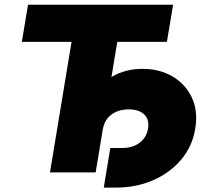

<svg xmlns="http://www.w3.org/2000/svg" viewBox="-20 -748 909 833"><path d="M74.7 -566.4 101.6 -727.5H731L704.1 -566.4H488.8L395 0H196.8L290.5 -566.4ZM430.2 65.9 458.5 -106H510.7Q555.7 -106 585.7 -128.7Q615.7 -151.4 622.1 -189.9Q628.9 -228.5 606.2 -251Q583.5 -273.4 538.6 -273.4Q493.7 -273.4 463.6 -251Q433.6 -228.5 426.8 -189.9H327.1Q339.8 -266.1 375.7 -324.7Q411.6 -383.3 468 -416.3Q524.4 -449.2 598.6 -449.2Q672.4 -449.2 728.5 -416.3Q784.7 -383.3 812.3 -324.7Q839.8 -266.1 827.1 -189.9Q814.9 -113.8 766.6 -56.2Q718.3 1.5 644.8 33.7Q571.3 65.9 482.4 65.9Z"/></svg>

Font: Inter 17pt Black
Style: Italic
Weight: 900
Italic angle: -9.3988°
Version: Version 4.001;git-66647c0bb